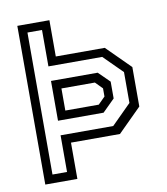

<svg xmlns="http://www.w3.org/2000/svg" viewBox="-80 -767 725 834"><g transform="rotate(-10 283.0 -350.0)"><path d="M52.5 0V-700H194V-540H410L513.5 -437V-263L410 -160H194V0ZM90.8 -37.5H155V-199.2H387.2L474 -285.8V-421.8L392.2 -503.2H155V-663.8H90.8ZM155 -263.5V-439H361L409.8 -391V-316.8L356 -263.5ZM194 -301.5H341.5L372 -332V-368L341.5 -399H194Z"/></g></svg>

Font: Tourney Thin
Style: Regular
Weight: 100
Designer: Tyler Finck
Foundry: Etcetera Type Co
Version: Version 1.015